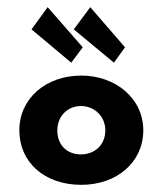

<svg xmlns="http://www.w3.org/2000/svg" viewBox="-20 -508 452 536"><path d="M329 -376 232 -488 186 -426 298 -333ZM211 -376 113 -488 68 -426 179 -333ZM140 -144C140 -184 169 -212 206 -212C243 -212 274 -184 274 -144C274 -104 245 -77 206 -77C166 -77 140 -104 140 -144ZM34 -144C34 -56 103 8 207 8C307 8 380 -56 380 -144C380 -234 302 -297 207 -297C109 -297 34 -234 34 -144Z"/></svg>

Font: Hussar Tani
Style: Bold
Weight: 700
Foundry: Cannot Into Space Fonts
Version: Version 0.92